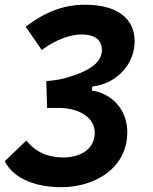

<svg xmlns="http://www.w3.org/2000/svg" viewBox="-32 -547 638 801"><path d="M223.6 233.9C358.4 233.9 495.6 159.7 499 9.3C501.5 -93.3 428.7 -159.2 351.6 -168.9L353 -186C462.4 -199.2 529.8 -286.1 529.8 -374.5C529.8 -470.7 455.6 -527.3 323.2 -527.3C231.9 -527.3 155.3 -496.6 75.2 -435.5L142.1 -338.4C203.6 -384.8 267.6 -403.3 308.1 -403.3C356.9 -403.3 392.6 -385.3 393.1 -339.4C393.6 -291.5 351.6 -254.4 253.4 -225.1C220.2 -215.3 203.1 -212.4 161.1 -208.5L164.6 -96.7C175.3 -96.7 184.1 -96.7 191.4 -96.7C204.1 -96.7 213.4 -97.2 221.2 -96.7C302.2 -93.8 363.3 -54.7 363.3 6.3C363.3 79.6 296.9 109.9 233.4 109.9C138.7 109.9 97.7 63 78.1 39.1L-12.2 125.5C26.9 202.6 124 233.9 223.6 233.9Z"/></svg>

Font: Cascadia Mono NF
Style: Bold Italic
Weight: 700
Italic angle: -10°
Monospace: yes
Designer: Aaron Bell
Foundry: Saja Typeworks
Version: Version 2404.023